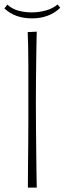

<svg xmlns="http://www.w3.org/2000/svg" viewBox="-26 -845 292 867"><path d="M99 -700 140 -702Q140 -702 139.5 -685Q139 -668 138.5 -638Q138 -608 137.5 -567.5Q137 -527 136.5 -479.5Q136 -432 136 -381Q136 -330 136.5 -276Q137 -222 137.5 -172.5Q138 -123 138.5 -83.5Q139 -44 139.5 -21Q140 2 140 2H100Q100 2 100 -26Q100 -54 100.5 -98.5Q101 -143 101.5 -195Q102 -247 102 -295.5Q102 -344 102 -379Q102 -415 102 -461Q102 -507 102 -554Q102 -601 101 -640Q100 -679 99 -700ZM119 -762Q81 -762 49.5 -773Q18 -784 -6 -807L7 -824Q31 -803 60 -796Q89 -789 117 -789Q149 -789 180.5 -797.5Q212 -806 234 -825L246 -810Q223 -787 190.5 -774.5Q158 -762 119 -762Z"/></svg>

Font: Truculenta Thin
Style: Regular
Weight: 250
Version: Version 1.002